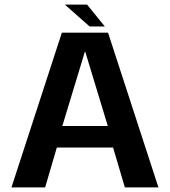

<svg xmlns="http://www.w3.org/2000/svg" viewBox="-20 -818 742 838"><path d="M30 0H177L228 -174H473.5L525 0H671.5L451.5 -675.5H250ZM252 -268 350.5 -592.5H352L450.5 -268ZM371 -702.5H437.5L360 -798H263Z"/></svg>

Font: Anybody UltraCondensed Thin SemiBold
Style: Regular
Weight: 600
Version: Version 1.111